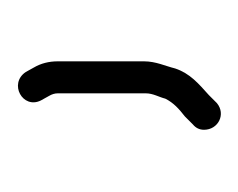

<svg xmlns="http://www.w3.org/2000/svg" viewBox="-46 -654 268 216"><g transform="rotate(-90 88.0 -546.0)"><path d="M80 -436 89 -445C102 -456.7 113.4 -466.2 119 -483C121.7 -494 127 -504.7 127 -518V-615C127 -625 124.7 -634 120 -642L115 -651C102 -670.5 72.8 -654.4 83 -634L88 -625C90 -621.7 91 -618.3 91 -615V-516C91 -507.8 86.8 -501.2 85 -494C80.3 -484.7 73.7 -478.8 65 -472L56 -463C52 -459.7 50 -455.5 50 -450.5C50 -434.5 67.5 -425.6 80 -436Z"/></g></svg>

Font: CiSf OpenHand
Style: Regular
Weight: 400
Foundry: Cannot Into Space Fonts
Version: Version 0.7892